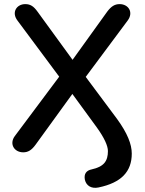

<svg xmlns="http://www.w3.org/2000/svg" viewBox="-20 -733 705 934"><path d="M459 179C570 156 621 102 621 14C621 -31 600 -85 549 -155L397 -359L601 -633C631 -673 605 -713 562 -713C538 -713 521 -702 502 -677L333 -442L162 -677C144 -702 128 -713 103 -713C60 -713 35 -672 65 -633L268 -360L52 -71C24 -33 49 8 93 8C117 8 134 -3 153 -29L332 -276L451 -113C487 -63 505 -24 505 2C505 51 485 78 426 91C401 96 387 112 393 142C400 171 425 186 459 179Z"/></svg>

Font: SN Pro Medium
Style: Regular
Weight: 500
Designer: Tobias Whetton
Foundry: Supernotes
Version: Version 1.003;Glyphs 3.3 (3324)